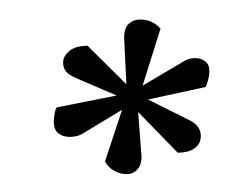

<svg xmlns="http://www.w3.org/2000/svg" viewBox="-37 -830 598 461"><g transform="rotate(5 262.0 -599.5)"><path d="M264 -628 250 -730Q245 -759 256.5 -772.5Q268 -786 290 -786Q315 -786 334 -768L303 -628L398 -696Q409 -704 424 -705Q439 -706 449.5 -698Q460 -690 460 -671Q460 -664 458.5 -655Q457 -646 454 -638L319 -596L423 -555Q453 -543 453 -516Q453 -499 439 -488Q425 -477 401 -475L298 -564L315 -460Q318 -440 308 -426.5Q298 -413 279 -413Q267 -412 252 -419Q237 -426 229 -439L259 -566L170 -501Q160 -493 142.5 -490.5Q125 -488 111.5 -496.5Q98 -505 98 -530Q98 -534 98.5 -543Q99 -552 102 -558L243 -599L143 -632Q122 -639 115 -648Q108 -657 108 -670Q108 -683 121 -696Q134 -709 163 -712Z"/></g></svg>

Font: Literata 7pt Medium
Style: Italic
Weight: 500
Italic angle: -2°
Designer: Latin by Veronika Burian and Jose Scaglione. Greek by Irene Vlachou. Cyrillic by Vera Evstafieva
Foundry: TypeTogether
Version: Version 3.002